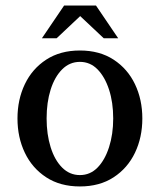

<svg xmlns="http://www.w3.org/2000/svg" viewBox="-20 -662 576 692"><path d="M268 10Q197 10 146.5 -23Q96 -56 69.5 -111.5Q43 -167 43 -235Q43 -303 69.5 -358.5Q96 -414 146.5 -447Q197 -480 268 -480Q339 -480 389.5 -447Q440 -414 466.5 -358.5Q493 -303 493 -235Q493 -167 466.5 -111.5Q440 -56 389.5 -23Q339 10 268 10ZM268 -31Q305 -31 331.5 -58Q358 -85 373 -131.5Q388 -178 388 -235Q388 -293 373 -339Q358 -385 331.5 -412Q305 -439 268 -439Q231 -439 204 -412Q177 -385 162.5 -339Q148 -293 148 -235Q148 -178 162.5 -131.5Q177 -85 204 -58Q231 -31 268 -31ZM131 -524 211 -642H326L406 -524H354L269 -604L184 -524Z"/></svg>

Font: El Messiri Medium
Style: Regular
Weight: 500
Designer: Mohamed Gaber
Foundry: Kief Type Foundry
Version: Version 2.020; ttfautohint (v1.8.3)